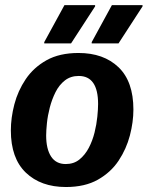

<svg xmlns="http://www.w3.org/2000/svg" viewBox="-20 -720 578 752"><path d="M238.3 12.5Q140 12.5 81.2 -43.8Q22.5 -100 22.5 -209.2Q22.5 -258.3 36.2 -311.2Q50 -364.2 80.8 -410Q111.7 -455.8 162.5 -484.2Q213.3 -512.5 287.5 -512.5Q385.8 -512.5 444.2 -456.7Q502.5 -400.8 502.5 -290.8Q502.5 -242.5 488.8 -189.6Q475 -136.7 444.6 -90.8Q414.2 -45 363.3 -16.2Q312.5 12.5 238.3 12.5ZM237.5 -77.5Q269.2 -77.5 291.2 -95.4Q313.3 -113.3 327.9 -141.2Q342.5 -169.2 350.4 -201.2Q358.3 -233.3 361.2 -262.9Q364.2 -292.5 364.2 -312.5Q364.2 -422.5 288.3 -422.5Q256.7 -422.5 234.2 -405Q211.7 -387.5 197.5 -359.2Q183.3 -330.8 175 -298.8Q166.7 -266.7 163.8 -237.5Q160.8 -208.3 160.8 -189.2Q160.8 -136.7 180 -107.1Q199.2 -77.5 237.5 -77.5ZM153.3 -550V-555L232.5 -700H352.5V-695L258.3 -550ZM339.2 -550V-555L418.3 -700H538.3V-695L444.2 -550Z"/></svg>

Font: Familjen Grotesk
Style: Bold Italic
Weight: 700
Italic angle: -9.46201°
Designer: Anders Wikstroem, Jonas Baeckman, Matilda Gysing, Kristian Moeller
Foundry: Familjen STHLM AB
Version: Version 2.002; ttfautohint (v1.8.4.7-5d5b)